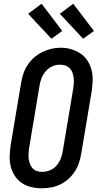

<svg xmlns="http://www.w3.org/2000/svg" viewBox="-20 -1002 540 1030"><path d="M204 8Q175 8 147.5 1.5Q120 -5 97.5 -20Q75 -35 60 -58Q45 -81 38 -108Q31 -135 32 -164Q33 -193 37 -222L93 -556Q97 -581 105 -605.5Q113 -630 127.5 -652.5Q142 -675 162.5 -693Q183 -711 206.5 -722.5Q230 -734 255 -740Q280 -746 306 -746Q335 -746 362 -738Q389 -730 411.5 -715Q434 -700 449 -677Q464 -654 471 -627Q478 -600 477 -571Q476 -542 472 -513L416 -179Q412 -154 404 -129.5Q396 -105 381.5 -82.5Q367 -60 347 -42Q327 -24 303 -12.5Q279 -1 254 3.5Q229 8 204 8ZM206 -80Q227 -80 248 -88.5Q269 -97 283.5 -114Q298 -131 306 -151.5Q314 -172 317 -193L373 -528Q375 -543 376 -557.5Q377 -572 375 -586.5Q373 -601 368 -614Q363 -627 353.5 -636.5Q344 -646 330 -650.5Q316 -655 301 -655Q280 -655 260 -646Q240 -637 225.5 -620Q211 -603 203 -583Q195 -563 192 -542L136 -207Q134 -193 133 -178Q132 -163 134 -149Q136 -135 141 -122Q146 -109 155 -99Q164 -89 177.5 -84.5Q191 -80 206 -80ZM426 -794 301 -928 373 -982 484 -836ZM256 -794 131 -928 203 -982 314 -836Z"/></svg>

Font: Iosevka Slab Semibold
Style: Italic
Weight: 600
Italic angle: -9°
Monospace: yes
Designer: Belleve Invis
Foundry: Belleve Invis
Version: Version 11.1.1; ttfautohint (v1.8.3)